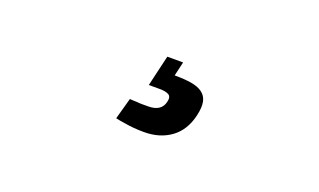

<svg xmlns="http://www.w3.org/2000/svg" viewBox="-39 -162 911 548"><g transform="rotate(20 416.5 111.5)"><path d="M536 127Q525 175 491.5 199.5Q458 224 410 224Q378 224 350 219Q335 217 322 214L340 149Q350 150 360 150Q368 151 378 151Q388 151 396 151Q436 151 443 120Q447 104 438 98.5Q429 93 409 93H377L399 -1H447L437 42Q467 42 488 45.5Q509 49 522 58.5Q535 68 538.5 84.5Q542 101 536 127Z"/></g></svg>

Font: Panefresco 750wt
Style: Italic
Weight: 750
Foundry: Campivisivi & Chank Co
Version: Version 1.000